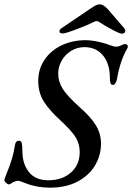

<svg xmlns="http://www.w3.org/2000/svg" viewBox="-35 -849 608 884"><path d="M84 -5Q53 -17 49 -17Q41 -17 27 -11Q11 0 6 0Q1 0 -7 -7Q-15 -14 -15 -20Q-15 -24 -5 -49Q26 -123 33 -177Q35 -190 39.5 -195.5Q44 -201 53 -201Q62 -201 65 -190.5Q68 -180 68 -154Q68 -95 98 -57Q128 -19 188 -19Q251 -19 291.5 -54.5Q332 -90 332 -149Q332 -186 313.5 -216.5Q295 -247 243 -295Q192 -341 166.5 -382Q141 -423 141 -477Q141 -530 169.5 -573Q198 -616 248 -640Q298 -664 360 -664Q395 -664 445 -650Q465 -644 468 -642Q473 -640 483.5 -637Q494 -634 500 -634Q509 -634 521 -639Q532 -646 541 -646Q549 -646 552 -640Q555 -634 552 -628Q518 -570 504 -487Q502 -474 496.5 -466Q491 -458 486 -458Q477 -458 474 -465.5Q471 -473 471 -489Q471 -556 439 -594Q407 -632 354 -632Q320 -632 292 -614.5Q264 -597 248.5 -569Q233 -541 233 -511Q233 -473 253.5 -440.5Q274 -408 328 -359Q383 -311 406.5 -272Q430 -233 430 -188Q430 -133 402 -86.5Q374 -40 321 -12.5Q268 15 195 15Q134 15 84 -5ZM239 -706Q239 -713 248 -719L375 -805Q395 -819 405 -824Q415 -829 424 -829Q442 -829 463 -805L537 -719Q542 -713 542 -706Q542 -701 537.5 -697.5Q533 -694 526 -694Q516 -694 480.5 -713Q445 -732 423 -747Q416 -752 410 -752Q404 -752 397 -748Q374 -736 320.5 -715.5Q267 -695 254 -695Q237 -695 239 -706Z"/></svg>

Font: EB Garamond Medium
Style: Italic
Weight: 500
Italic angle: -17.2°
Designer: Georg Duffner and Octavio Pardo
Foundry: Georg Duffner
Version: Version 1.000